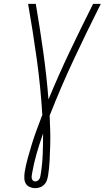

<svg xmlns="http://www.w3.org/2000/svg" viewBox="-20 -755 544 998"><path d="M163 223Q148 223 134.5 217Q121 211 114 199Q107 187 106.5 172Q106 157 108 141Q114 104 124.5 66Q135 28 146.5 -9Q158 -46 172 -83.5Q186 -121 200 -158Q191 -305 171 -449Q151 -593 126 -735H166Q187 -612 204.5 -488Q222 -364 232 -238Q284 -364 343 -488Q402 -612 464 -735H504Q432 -592 364 -447Q296 -302 238 -154Q240 -116 241 -77Q242 -38 241 0.5Q240 39 238 78.5Q236 118 230 157Q228 169 224 181.5Q220 194 210.5 204Q201 214 188.5 218.5Q176 223 163 223ZM164 188Q169 188 174.5 185Q180 182 183.5 177Q187 172 188.5 166.5Q190 161 191 155Q200 101 202 47Q204 -7 204 -61Q185 -8 170 44.5Q155 97 146 150Q145 157 144.5 163Q144 169 146 175Q148 181 152.5 184.5Q157 188 164 188Z"/></svg>

Font: Iosevka Extralight Oblique
Style: Regular
Weight: 200
Italic angle: -9°
Monospace: yes
Designer: Belleve Invis
Foundry: Belleve Invis
Version: Version 32.5.0; ttfautohint (v1.8.4)